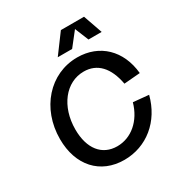

<svg xmlns="http://www.w3.org/2000/svg" viewBox="-211 -1078 1186 1250"><g transform="rotate(-30 382.0 -453.5)"><path d="M363 16C531 16 668 -96 713 -271L597 -282C563 -161 473 -84 367 -84C253 -84 184 -171 184 -315C184 -488 284 -615 419 -615C520 -615 586 -545 610 -414L731 -424C714 -602 596 -716 428 -716C222 -716 66 -541 66 -311C66 -112 183 16 363 16ZM320 -780H428L509 -883L551 -780H650L600 -923H426Z"/></g></svg>

Font: Uncut Sans Semibold Italic
Style: Regular
Weight: 600
Italic angle: -11°
Designer: Kasper Nordkvist
Foundry: UNCUT.wtf
Version: Version 1.304;Glyphs 3.2 (3246)